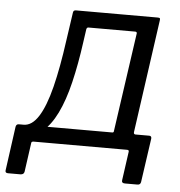

<svg xmlns="http://www.w3.org/2000/svg" viewBox="-72 -577 709 757"><g transform="rotate(5 282.0 -198.5)"><path d="M-13 133Q-19 133 -21.5 130Q-24 127 -23 122L1 -52Q3 -63 13 -63H383Q389 -63 389 -70L445 -461Q445 -467 438 -467H254Q247 -467 246 -461L187 -520Q188 -530 198 -530H521Q529 -530 530.5 -528Q532 -526 531 -519L468 -72Q467 -63 475 -63H529Q539 -63 538 -52L513 122Q512 127 509 130Q506 133 499 133H450Q436 133 438 121L454 7Q455 0 447 0H77Q68 0 68 7L52 121Q50 133 36 133ZM34 -23 32 -63Q65 -63 91 -104Q117 -145 136.5 -222.5Q156 -300 171 -410L187 -520H254L238 -408Q226 -320 208.5 -247Q191 -174 166 -123Q141 -72 108.5 -46Q76 -20 34 -23Z"/></g></svg>

Font: Libre Franklin
Style: Italic
Weight: 400
Italic angle: -8°
Designer: Pablo Impallari, Rodrigo Fuenzalida, Nhung Nguyen
Foundry: Impallari Type
Version: Version 3.000